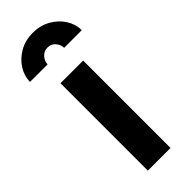

<svg xmlns="http://www.w3.org/2000/svg" viewBox="-277 -762 789 789"><g transform="rotate(-45 117.5 -367.5)"><path d="M51.3 0H183.1V-507.8H51.3ZM117.2 -734.9Q161.1 -734.9 195.2 -715.3Q229.2 -695.8 248.4 -665Q267.6 -634.3 267.6 -600.1H165Q165 -617.9 151.9 -633.7Q138.7 -649.4 117.2 -649.4Q96.2 -649.4 82.5 -633.7Q68.8 -617.9 68.8 -600.1H-33.2Q-33.2 -634.3 -13.8 -665Q5.6 -695.8 39.4 -715.3Q73.2 -734.9 117.2 -734.9Z"/></g></svg>

Font: Giphurs
Style: Regular
Weight: 400
Version: Version 2.010